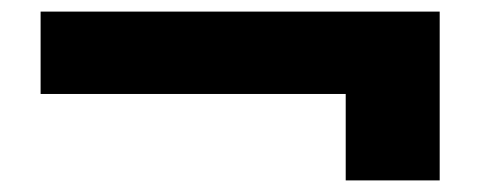

<svg xmlns="http://www.w3.org/2000/svg" viewBox="-20 -551 828 331"><path d="M50 -389V-531H738V-240H576V-389Z"/></svg>

Font: Stalinist One
Style: Regular
Weight: 400
Designer: Jovanny Lemonad
Foundry: Alexey Maslov, Jovanny Lemonad
Version: Version 3.004